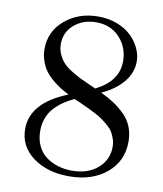

<svg xmlns="http://www.w3.org/2000/svg" viewBox="-84 -798 749 884"><g transform="rotate(10 291.0 -356.0)"><path d="M305.2 -730Q352.5 -730 392.8 -714.6Q433.1 -699.2 459 -674.3Q484.9 -649.4 499.5 -618.7Q514.2 -587.9 514.2 -556.2Q514.2 -502.9 477.1 -458.7Q439.9 -414.6 377.9 -387.2Q414.6 -369.6 440.4 -352.5Q466.3 -335.4 491 -311.3Q515.6 -287.1 528.3 -255.6Q541 -224.1 541 -186Q541 -95.2 473.4 -38.6Q405.8 18.1 297.9 18.1Q195.8 18.1 128.9 -31.7Q62 -81.5 62 -162.1Q62 -285.6 231 -352.1Q207 -364.7 188.5 -376.5Q169.9 -388.2 149.7 -405.8Q129.4 -423.3 116.2 -442.1Q103 -460.9 94.5 -486.3Q85.9 -511.7 85.9 -540Q85.9 -622.6 149.4 -676.3Q212.9 -730 305.2 -730ZM262.2 -336.9Q234.9 -324.2 213.6 -309.8Q192.4 -295.4 172.9 -274.9Q153.3 -254.4 142.6 -226.3Q131.8 -198.2 131.8 -165Q131.8 -126.5 146.2 -95.9Q160.6 -65.4 185.3 -47.1Q210 -28.8 240.7 -19.3Q271.5 -9.8 306.2 -9.8Q381.8 -9.8 427.5 -49.8Q473.1 -89.8 473.1 -149.9Q473.1 -168.9 467.5 -186Q461.9 -203.1 454.1 -216.6Q446.3 -230 430.7 -243.7Q415 -257.3 402.1 -266.8Q389.2 -276.4 366 -288.6Q342.8 -300.8 326.9 -308.1Q311 -315.4 283.2 -328.1ZM299.8 -702.1Q238.8 -702.1 197.3 -666.5Q155.8 -630.9 155.8 -575.2Q155.8 -549.3 166.3 -526.9Q176.8 -504.4 191.4 -489Q206.1 -473.6 230.7 -458.5Q255.4 -443.4 274.4 -434.1Q293.5 -424.8 322.3 -412.1Q332 -407.7 336.9 -405.8L347.2 -400.9Q452.1 -453.1 452.1 -545.9Q452.1 -611.3 409.9 -656.7Q367.7 -702.1 299.8 -702.1Z"/></g></svg>

Font: Flanker Steampunk
Style: Regular
Weight: 400
Designer: Alexey Kryukov, Leonardo Di Lena
Foundry: Alexey Kryukov, Leonardo Di Lena
Version: 1.210